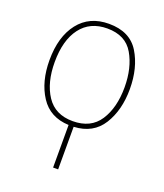

<svg xmlns="http://www.w3.org/2000/svg" viewBox="-142 -633 825 966"><g transform="rotate(20 270.5 -150.0)"><path d="M275 -538Q171 -538 113 -464Q55 -390 55 -264Q55 -149 105.5 -71.5Q156 6 257 10V238H284V10Q387 5 436 -73.5Q485 -152 485 -264Q485 -379 436 -458.5Q387 -538 275 -538ZM275 -513Q373 -513 415 -440.5Q457 -368 457 -264Q457 -155 411.5 -85Q366 -15 269 -15Q175 -15 129 -84.5Q83 -154 83 -264Q83 -381 133 -447Q183 -513 275 -513Z"/></g></svg>

Font: Noto Sans Display Thin
Style: Regular
Weight: 250
Designer: Monotype Design Team
Foundry: Monotype Imaging Inc.
Version: Version 1.900